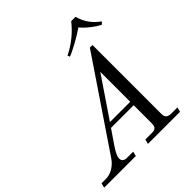

<svg xmlns="http://www.w3.org/2000/svg" viewBox="-285 -1086 1252 1252"><g transform="rotate(-45 341.5 -460.0)"><path d="M472.2 -551.8 285.2 -275.9H472.2ZM248 0H-43.9L-36.1 -32.2H1Q40 -32.2 72 -52.2Q104 -72.3 125 -104L536.1 -711.9H560.1V-75.2Q560.1 -51.8 572.3 -42Q584.5 -32.2 607.9 -32.2H664.1L655.8 0H359.9L368.2 -32.2H430.2Q452.1 -32.2 462.2 -42Q472.2 -51.8 472.2 -78.1V-244.1H263.2L194.8 -144Q159.2 -90.8 159.2 -65.9Q159.2 -32.2 201.2 -32.2H255.9ZM401.9 -762.2 396 -777.8Q502 -830.6 571.8 -919.9H611.8Q635.7 -830.6 711.9 -777.8L698.2 -762.2Q674.8 -771 635.7 -801.3Q596.7 -831.5 576.2 -857.9Q538.6 -831.5 483.4 -801Q428.2 -770.5 401.9 -762.2Z"/></g></svg>

Font: Flanker Steampunk
Style: Italic
Weight: 400
Italic angle: -12°
Designer: Alexey Kryukov, Leonardo Di Lena
Foundry: Alexey Kryukov, Leonardo Di Lena
Version: 1.210